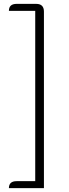

<svg xmlns="http://www.w3.org/2000/svg" viewBox="-20 -804 355 992"><path d="M26 168Q26 132 66 132H162V-748H26Q26 -784 66 -784H167Q207 -784 207 -744V168Z"/></svg>

Font: Swei Half Moon CJK SC
Style: Light
Weight: 300
Version: Version 2.071